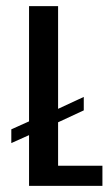

<svg xmlns="http://www.w3.org/2000/svg" viewBox="-20 -608 363 628"><path d="M75 0V-166L17 -140V-185L75 -211V-588H170V-252L254 -291V-247L170 -208V-66H315V0Z"/></svg>

Font: Alumni Sans SemiBold
Style: Regular
Weight: 600
Designer: Robert E. Leuschke
Foundry: Robert E. Leuschke
Version: Version 1.018